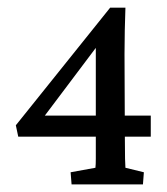

<svg xmlns="http://www.w3.org/2000/svg" viewBox="-20 -483 437 503"><path d="M307.1 -125Q307.1 -83.5 307.6 -67.4Q308.1 -51.3 308.6 -43.5L356.9 -31.7L354.5 0H167.5L165 -31.7L230 -43.5Q231 -51.3 231 -67.4Q231 -83.5 231 -125V-379.9L244.1 -375L85 -163.6L83.5 -180.2H375V-125H27.8L21.5 -154.8L268.6 -462.9H308.6Q307.6 -434.6 306.9 -403.8Q306.2 -373 306.2 -341.3Z"/></svg>

Font: Lateef
Style: Regular
Weight: 400
Designer: SIL International
Foundry: SIL International
Version: Version 4.200